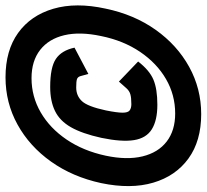

<svg xmlns="http://www.w3.org/2000/svg" viewBox="-56 -694 732 679"><g transform="rotate(-90 309.5 -355.0)"><path d="M245 -9Q150 -9 88 -54Q26 -99 2.5 -178.5Q-21 -258 1 -363Q23 -464 77 -540Q131 -616 208 -658.5Q285 -701 375 -701Q470 -701 532 -656.5Q594 -612 617.5 -532Q641 -452 618 -347Q597 -246 543 -170Q489 -94 412 -51.5Q335 -9 245 -9ZM278 -164Q223 -164 191.5 -183.5Q160 -203 153 -246.5Q146 -290 161 -362Q176 -430 198.5 -469.5Q221 -509 256 -526Q291 -543 341 -543Q410 -543 440 -523Q470 -503 480 -457L387 -408Q382 -428 379 -437Q376 -446 368 -448.5Q360 -451 339 -451Q310 -451 291 -431Q272 -411 258 -346Q250 -306 250 -287Q250 -268 258 -262Q266 -256 280 -256Q303 -256 315 -259.5Q327 -263 336 -273Q345 -283 360 -300L431 -232Q400 -192 367 -178Q334 -164 278 -164ZM247 -101Q313 -101 369 -133.5Q425 -166 465 -225Q505 -284 521 -363Q537 -438 524 -493Q511 -548 472 -578.5Q433 -609 372 -609Q307 -609 251 -576.5Q195 -544 155 -485Q115 -426 98 -347Q82 -272 95.5 -216.5Q109 -161 148 -131Q187 -101 247 -101Z"/></g></svg>

Font: Victor Mono Thin
Style: Italic
Weight: 100
Italic angle: -12°
Monospace: yes
Designer: Rune Bjørnerås
Version: Version 1.561;gftools[0.9.30]